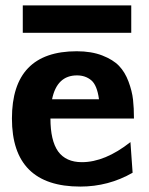

<svg xmlns="http://www.w3.org/2000/svg" viewBox="-20 -677 551 708"><path d="M64 -556V-657H464V-556ZM24 -240Q24 -488 263 -488Q317 -488 357 -472.5Q397 -457 419 -434Q441 -411 454 -376Q467 -341 470.5 -310Q474 -279 474 -240H166Q166 -159 194 -119Q223 -79 282 -79Q367 -79 461 -153L469 -40Q380 11 276 11Q24 11 24 -240ZM172 -311H345Q338 -363 316.5 -381Q295 -399 264 -399Q190 -399 172 -311Z"/></svg>

Font: Coval
Style: Black
Weight: 1000
Foundry: Context Ltd
Version: Version 001.000